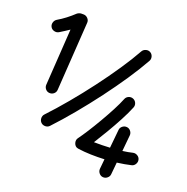

<svg xmlns="http://www.w3.org/2000/svg" viewBox="-174 -981 1333 1369"><g transform="rotate(20 492.0 -297.0)"><path d="M190.4 -209.5Q171.9 -210.4 159.9 -224.6Q147.9 -238.8 148.9 -256.8L176.8 -685.5Q158.7 -673.3 140.9 -661.9Q123 -650.4 106 -640.1Q90.3 -630.9 71.5 -635.7Q52.7 -640.6 44.4 -655.8Q35.2 -671.4 40.3 -689.7Q45.4 -708 60.5 -717.3Q91.8 -735.4 122.3 -758.8Q152.8 -782.2 179.7 -807.6Q184.1 -811.5 193.4 -815.4Q202.6 -819.3 210.4 -819.3H227.5Q246.1 -819.3 259.8 -804.9Q273.4 -790.5 272 -772L237.8 -251Q236.8 -232.4 222.9 -220.5Q209 -208.5 190.4 -209.5ZM210.9 11.2Q197.8 -1.5 197 -20.5Q196.3 -39.6 208.5 -52.7Q273.4 -121.6 343.8 -205.8Q414.1 -290 481.7 -379.6Q549.3 -469.2 606.9 -554.9Q664.6 -640.6 704.1 -711.9Q712.9 -727.5 731.4 -732.9Q750 -738.3 765.1 -729.5Q780.8 -720.7 785.9 -702.6Q791 -684.6 782.2 -668.9Q740.2 -593.8 681.2 -505.6Q622.1 -417.5 553.5 -326.2Q484.9 -234.9 413.3 -148.7Q341.8 -62.5 274.9 8.8Q262.7 22.5 243.4 22.9Q224.1 23.4 210.9 11.2ZM792 -169.9Q810.1 -168.5 821.8 -153.8Q833.5 -139.2 832 -121.1L820.3 1Q863.3 -4.4 896 -12.7Q913.6 -16.6 929.7 -6.8Q945.8 2.9 949.7 20.5Q953.6 38.1 943.8 54.2Q934.1 70.3 916.5 74.2Q869.1 85.4 811 92.8L802.2 184.1Q800.8 201.7 786.1 213.6Q771.5 225.6 753.4 224.1Q735.8 222.7 723.9 208Q711.9 193.4 713.4 175.3L720.7 100.6Q668.5 103 617.4 101.6Q566.4 100.1 522 93.8Q519 93.8 512.9 91.8Q506.8 89.8 503.9 88.4Q488.8 78.6 484.4 58.8Q480 39.1 491.7 23.4Q512.7 -4.9 542.5 -51.5Q572.3 -98.1 604 -152.6Q635.7 -207 663.1 -259.3Q690.4 -311.5 706.1 -351.1Q712.9 -368.2 730 -375.5Q747.1 -382.8 764.2 -376Q781.2 -369.1 788.6 -352.1Q795.9 -335 789.1 -317.9Q770 -270.5 739 -211.9Q708 -153.3 673.3 -94.7Q638.7 -36.1 608.4 11.7Q637.7 12.2 668.5 11.7Q699.2 11.2 729.5 9.3L743.2 -129.9Q744.6 -147.9 759.3 -159.7Q773.9 -171.4 792 -169.9Z"/></g></svg>

Font: Mikhak Bold
Style: Regular
Weight: 700
Designer: Amin Abedi
Version: Version 3.3